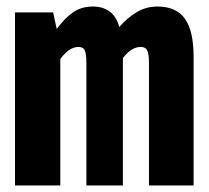

<svg xmlns="http://www.w3.org/2000/svg" viewBox="-20 -569 640 589"><path d="M26 0V-531H143L154 -480Q179 -514 204.5 -531.5Q230 -549 265 -549Q295 -549 316 -534Q337 -519 346 -486Q370 -514 399 -531.5Q428 -549 463 -549Q520 -549 547 -512Q574 -475 574 -393V0H437V-375Q437 -402 432 -413.5Q427 -425 412 -425Q399 -425 386 -418Q373 -411 357 -391V0H245V-375Q245 -402 240.5 -413.5Q236 -425 221 -425Q207 -425 193.5 -416.5Q180 -408 165 -388V0Z"/></svg>

Font: Qzxlaeiskcpccdgjqmyffctclhy
Style: Regular
Weight: 700
Monospace: yes
Designer: Carrois Corporate & Edenspiekermann
Foundry: Carrois Corporate GbR & Edenspiekermann AG
Version: Version 2.001